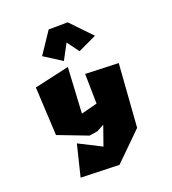

<svg xmlns="http://www.w3.org/2000/svg" viewBox="-187 -712 866 967"><g transform="rotate(-30 246.5 -228.5)"><path d="M155 -513 251 -613 352 -596 437 -469 331 -440 296 -511 238 -437ZM49 -392 17 -134 162 -47 207 -46 249 -60 195 36 87 -45 17 114 219 156 389 39 472 -290 298 -327 273 -169 184 -162 240 -401Z"/></g></svg>

Font: Super Mario
Style: Regular
Weight: 400
Version: Version 1.0